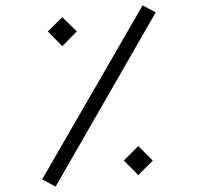

<svg xmlns="http://www.w3.org/2000/svg" viewBox="-20 -689 740 715"><path d="M187 6 560 -643 511 -669 137 -21ZM212 -517 266 -572 212 -625 158 -572ZM495 -37 549 -91 495 -145 441 -91Z"/></svg>

Font: FiraGO Light
Style: Regular
Weight: 300
Designer: bBox Type
Foundry: bBox Type GmbH
Version: Version 1.001;PS 001.001;hotconv 1.0.88;makeotf.lib2.5.64775